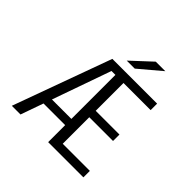

<svg xmlns="http://www.w3.org/2000/svg" viewBox="-220 -1091 1289 1289"><g transform="rotate(45 425.0 -446.5)"><path d="M71.5 0 326 -700H751V-638.5H493.5V-374.5H719V-313.5H493.5V-61.5H751V0H416.5V-161.5H211L154 0ZM416.5 -638.5H379.5L232 -220.5H416.5ZM478.5 -760H402.5L545.5 -893H636Z"/></g></svg>

Font: Trispace Light
Style: Regular
Weight: 300
Designer: Tyler Finck
Foundry: Etcetera Type Company
Version: Version 1.210; ttfautohint (v1.8.3)